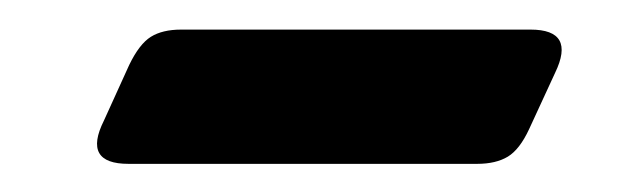

<svg xmlns="http://www.w3.org/2000/svg" viewBox="-20 -332 444 133"><path d="M347.5 -311.5Q379 -311.5 364.5 -281.5L346.5 -242.5Q340 -228.5 331.8 -223.5Q323.5 -218.5 310.5 -218.5H69Q37 -218.5 52 -248.5L69.5 -287Q76.5 -301.5 84.5 -306.5Q92.5 -311.5 105.5 -311.5Z"/></svg>

Font: Fraunces 9pt Soft SemiBold
Style: Italic
Weight: 600
Italic angle: -16°
Version: Version 1.000;[b76b70a41]